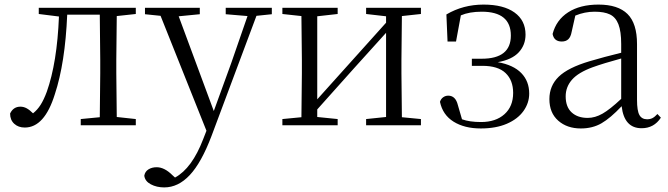

<svg xmlns="http://www.w3.org/2000/svg" viewBox="-20 -546 2913 837"><path d="M332 -27 415 -35 417 -227V-285L415 -482H273Q264 -271 219 -135Q174 10 88 10Q60 10 42 -6.5Q24 -23 24 -51Q38 -81 69 -81Q83 -81 96 -74Q109 -67 124 -52Q143 -67 157 -89Q171 -111 184 -146Q229 -273 237 -474L149 -485V-512H572V-485L489 -476L487 -285V-227L489 -36L572 -27V0H332Z M1165 -512V-484L1098 -477L902 47Q858 163 807.5 217Q757 271 696 271Q663 271 637.5 257.5Q612 244 609 220Q612 202 627 192.5Q642 183 663 183Q697 183 732 218L743 228Q817 188 866 60L880 24L680 -477L612 -484V-512H851V-484L759 -475L912 -62L988 -271L1059 -476L964 -484V-512Z M1815 -512V-485L1732 -476L1730 -285V-227L1732 -35L1815 -27V0H1576V-27L1663 -36V-403L1523 -248L1363 -69V-36L1452 -27V0H1211V-27L1294 -35L1296 -227V-285L1294 -476L1211 -485V-512H1452V-485L1363 -475V-113L1663 -447V-475L1576 -485V-512Z M1898 -102Q1902 -115 1912 -122Q1922 -129 1934 -129Q1966 -129 1976 -88L1994 -26Q2027 -14 2077 -14Q2141 -14 2179 -48Q2217 -82 2217 -141Q2217 -196 2184 -227.5Q2151 -259 2083 -259H2037V-290H2080Q2207 -290 2207 -391Q2207 -495 2080 -495Q2026 -495 1989 -479L1968 -365H1931L1926 -483Q1999 -526 2088 -526Q2175 -526 2223 -491.5Q2271 -457 2271 -395Q2271 -350 2241.5 -318Q2212 -286 2150 -275Q2218 -263 2252.5 -227.5Q2287 -192 2287 -138Q2287 -97 2262 -62Q2237 -27 2189.5 -6.5Q2142 14 2076 14Q2005 14 1957.5 -15.5Q1910 -45 1898 -102Z M2690 -83Q2641 -31 2602 -8.5Q2563 14 2512 14Q2452 14 2413.5 -20Q2375 -54 2375 -114Q2375 -172 2415.5 -211.5Q2456 -251 2550 -279Q2614 -298 2688 -316V-354Q2688 -409 2676 -440Q2664 -471 2639 -483Q2614 -495 2572 -495Q2529 -495 2488 -478L2472 -407Q2468 -385 2457.5 -375Q2447 -365 2429 -365Q2395 -365 2389 -398Q2405 -459 2457 -492.5Q2509 -526 2589 -526Q2674 -526 2715.5 -485Q2757 -444 2757 -354V-111Q2757 -63 2767.5 -44.5Q2778 -26 2801 -26Q2814 -26 2824 -31Q2834 -36 2846 -49L2861 -33Q2831 13 2777 13Q2701 13 2690 -83ZM2564 -253Q2501 -230 2473.5 -198.5Q2446 -167 2446 -126Q2446 -80 2472 -56Q2498 -32 2542 -32Q2574 -32 2606.5 -50.5Q2639 -69 2688 -115V-291Q2611 -270 2564 -253Z"/></svg>

Font: GL-CurulMinamoto Light
Style: Regular
Weight: 300
Designer: Eunice (kana); Ryoko NISHIZUKA 西塚涼子 (ideographs); Frank Grießhammer (Latin, Greek & Cyrillic); Wenlong ZHANG
Foundry: Gutenberg Labo; Adobe
Version: Version 1.002